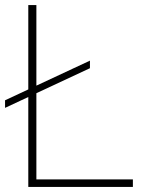

<svg xmlns="http://www.w3.org/2000/svg" viewBox="-20 -740 572 760"><path d="M92 0H506V-30H124V-371L336 -470V-500L124 -401V-720H92V-386L0 -343V-313L92 -356Z"/></svg>

Font: Aspekta 100
Style: Regular
Weight: 100
Designer: Ivo Dolenc
Version: Version 2.000